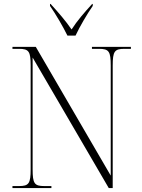

<svg xmlns="http://www.w3.org/2000/svg" viewBox="-20 -951 716 971"><path d="M321 -771H362C383 -816 421 -881 449 -921V-931H446C405 -886 371 -847 342 -802C311 -847 277 -886 236 -931H233V-921C261 -881 299 -816 321 -771ZM43 0H240V-10H204C154 -10 145 -23 145 -95V-660L530 0H550V-619C550 -691 559 -704 609 -704H642V-714H445V-704H481C531 -704 540 -691 540 -619V-63L161 -714H43V-704H76C126 -704 135 -691 135 -620V-95C135 -23 126 -10 76 -10H43Z"/></svg>

Font: Noto Serif Display SemiCondensed ExtraLight
Style: Regular
Weight: 200
Width: 4
Designer: Monotype Design Team
Foundry: Monotype Imaging Inc.
Version: Version 2.009